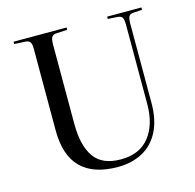

<svg xmlns="http://www.w3.org/2000/svg" viewBox="-108 -840 978 965"><g transform="rotate(-15 381.0 -358.0)"><path d="M390 14Q263 14 198.5 -50Q134 -114 134 -245V-668Q134 -693 127.5 -703.5Q121 -714 101 -715L45 -718V-730H321V-718L263 -715Q247 -714 240 -703.5Q233 -693 233 -664V-252Q233 -139 275 -79Q317 -19 414 -19Q512 -19 562.5 -83Q613 -147 613 -254V-668Q613 -694 606.5 -704Q600 -714 580 -715L532 -718V-730H710V-718L666 -715Q647 -714 641 -703Q635 -692 635 -664V-254Q635 -165 604 -105Q573 -45 517.5 -15.5Q462 14 390 14Z"/></g></svg>

Font: Literata 72pt
Style: Regular
Weight: 400
Designer: Latin by Veronika Burian and Jose Scaglione. Greek by Irene Vlachou. Cyrillic by Vera Evstafieva.
Foundry: TypeTogether
Version: Version 3.002